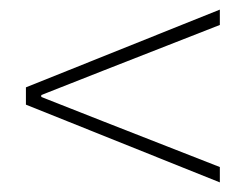

<svg xmlns="http://www.w3.org/2000/svg" viewBox="-20 -532 512 400"><path d="M438 -152V-184L198 -278L66 -330V-334L198 -386L438 -480V-512L34 -350V-314Z"/></svg>

Font: Source Sans Pro ExtraLight
Style: Regular
Weight: 200
Designer: Paul D. Hunt
Foundry: Adobe Systems Incorporated
Version: Version 3.006;hotconv 1.0.111;makeotfexe 2.5.65597